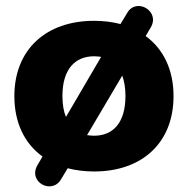

<svg xmlns="http://www.w3.org/2000/svg" viewBox="-20 -574 642 655"><path d="M301 11C465 11 572 -87 572 -246C572 -337 537 -407 477 -451L494 -480C528 -536 445 -584 414 -530L391 -492C364 -499 334 -503 301 -503C137 -503 29 -405 29 -246C29 -155 64 -84 125 -40L108 -11C74 47 157 91 188 38L211 0C238 7 269 11 301 11ZM193 -247C193 -339 237 -382 301 -382C310 -382 318 -381 325 -380L205 -175C197 -194 193 -218 193 -247ZM301 -111C293 -111 285 -112 277 -113L397 -316C404 -297 408 -274 408 -247C408 -154 365 -111 301 -111Z"/></svg>

Font: Nunito Black
Style: Regular
Weight: 900
Designer: Vernon Adams
Foundry: Vernon Adams
Version: Version 3.602